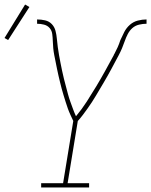

<svg xmlns="http://www.w3.org/2000/svg" viewBox="-42 -829 668 849"><path d="M352 0H140V-19H237L282 -294Q276 -307 269.5 -321Q263 -335 258 -349Q253 -363 248.5 -377.5Q244 -392 239.5 -406.5Q235 -421 231 -436Q227 -451 223.5 -465.5Q220 -480 216.5 -495Q213 -510 210 -525Q207 -540 204 -555Q201 -570 198 -585Q195 -600 193.5 -615.5Q192 -631 191.5 -647Q191 -663 189 -678.5Q187 -694 177.5 -705Q168 -716 153 -720Q138 -724 122 -724V-743Q140 -743 157.5 -739Q175 -735 187 -722.5Q199 -710 203.5 -692.5Q208 -675 209.5 -657Q211 -639 213.5 -621Q216 -603 219 -585.5Q222 -568 225.5 -551Q229 -534 232.5 -516.5Q236 -499 240.5 -481.5Q245 -464 249.5 -447Q254 -430 258.5 -413Q263 -396 269 -379.5Q275 -363 281 -346.5Q287 -330 294 -315Q320 -346 341.5 -379.5Q363 -413 383.5 -447Q404 -481 423 -515.5Q442 -550 461 -585L462 -588V-589H463Q471 -604 478 -619.5Q485 -635 490 -651Q498 -669 507.5 -687.5Q517 -706 532.5 -719.5Q548 -733 567.5 -738Q587 -743 606 -743V-724Q590 -724 573 -720Q556 -716 543.5 -705Q531 -694 523 -678.5Q515 -663 509.5 -647Q504 -631 497.5 -615.5Q491 -600 483 -585Q475 -570 467 -555Q459 -540 451 -525Q443 -510 434.5 -495Q426 -480 417.5 -465.5Q409 -451 400 -436Q391 -421 382.5 -406.5Q374 -392 364.5 -377.5Q355 -363 345 -349Q335 -335 324.5 -321Q314 -307 302 -294L257 -19H352ZM-6 -652 -22 -661 69 -809 88 -798Z"/></svg>

Font: Iosevka HT Thin Extended
Style: Italic
Weight: 100
Width: 7
Italic angle: -9°
Monospace: yes
Designer: Belleve Invis
Foundry: Belleve Invis
Version: Version 32.3.0; ttfautohint (v1.8.4)